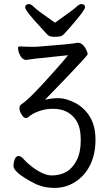

<svg xmlns="http://www.w3.org/2000/svg" viewBox="-20 -912 540 939"><path d="M247 7Q189 7 143 -18Q46 -69 46 -100Q46 -117 52 -133Q58 -149 71 -149Q83 -149 97 -132.5Q111 -116 137 -96Q193 -54 233 -54Q273 -54 303.5 -71Q334 -88 354.5 -127Q375 -166 375 -227Q375 -287 354 -321Q317 -380 239 -380Q203 -380 169.5 -368Q136 -356 117 -338Q115 -335 105 -335Q96 -335 85.5 -352Q75 -369 75 -383Q75 -396 86 -403Q126 -428 252 -571Q282 -604 313 -642L171 -627Q155 -626 140.5 -623.5Q126 -621 108 -619Q86 -619 72 -655Q68 -669 68 -679Q68 -685 79 -685Q106 -683 141 -683Q162 -683 168 -684Q328 -696 360 -703Q386 -703 403 -666Q409 -652 409 -647Q409 -641 295 -522L200 -424Q231 -432 267 -432Q302 -432 347 -409Q392 -386 419.5 -341Q447 -296 447 -228Q447 -160 422 -107.5Q397 -55 350.5 -24Q304 7 247 7ZM242 -732Q221 -732 210 -744.5Q199 -757 181 -776Q103 -860 103 -876Q103 -892 123 -892Q132 -892 148 -876Q164 -860 249 -801Q337 -863 352.5 -877.5Q368 -892 377 -892Q396 -892 396 -877Q396 -862 324 -780Q306 -759 295 -747.5Q284 -736 274 -734Q264 -732 242 -732Z"/></svg>

Font: LXGW WenKai Mono Lite
Style: Regular
Weight: 400
Monospace: yes
Designer: LXGW / Fontworks Inc.
Foundry: LXGW / Fontworks Inc.
Version: Version 1.520; June 14, 2025